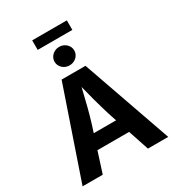

<svg xmlns="http://www.w3.org/2000/svg" viewBox="-245 -1214 1238 1357"><g transform="rotate(-30 373.5 -536.0)"><path d="M272.7 -727.5H467.6L722.8 0H557.1L440.5 -351Q420.4 -415.4 399.1 -494Q377.8 -572.6 352.2 -676.2H384.5Q376 -641.9 371.9 -624.7Q350.8 -535.1 334.4 -471Q318 -406.9 300.8 -351L188.4 0H23.8ZM179.3 -285.8H567.3V-168.8H179.3ZM292.5 -861.3Q292.5 -881.6 303.3 -899Q314.2 -916.5 332.5 -926.5Q350.9 -936.6 372.8 -936.6Q394.7 -936.6 413.2 -926.5Q431.7 -916.4 442.5 -899Q453.3 -881.7 453.3 -861.3Q453.3 -841 442.5 -823.6Q431.7 -806.3 413.2 -796.2Q394.7 -786.1 372.8 -786.1Q350.9 -786.1 332.5 -796.1Q314.2 -806.2 303.3 -823.6Q292.5 -841 292.5 -861.3ZM514 -993.8H231.3V-1071.6H514Z"/></g></svg>

Font: Raveo Variable
Style: Regular
Weight: 400
Designer: Jakub Foglar, Rasmus Andersson (Inter)
Foundry: Jakubfoglar.com
Version: Version 1.000;Glyphs 3.2.3 (3260)